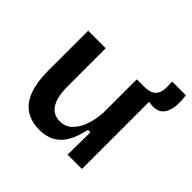

<svg xmlns="http://www.w3.org/2000/svg" viewBox="-164 -806 983 983"><g transform="rotate(45 327.0 -315.0)"><path d="M245 13Q63 13 63 -234V-523H190V-249Q190 -92 289 -92Q327 -92 354 -117.5Q381 -143 396.5 -186.5Q412 -230 415 -284V-523H541V0H437L439 -163H421Q401 -70 358.5 -28.5Q316 13 245 13ZM555 -484 463 -495 465 -523Q510 -523 529 -539.5Q548 -556 551 -583.5Q554 -611 551 -643H650Q662 -563 639 -519.5Q616 -476 555 -484Z"/></g></svg>

Font: Bricolage Grotesque 12pt SemiBold
Style: Regular
Weight: 600
Designer: Mathieu Triay
Foundry: Atelier Triay
Version: Version 1.001; ttfautohint (v1.8.4.7-5d5b);gftools[0.9.33.de